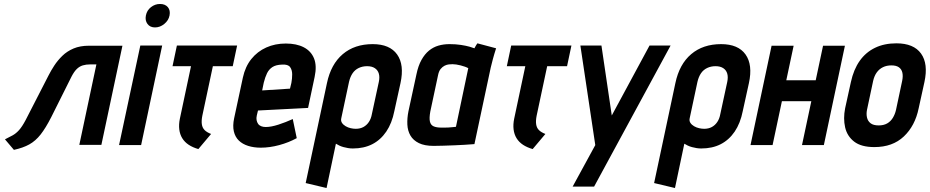

<svg xmlns="http://www.w3.org/2000/svg" viewBox="-20 -730 4678 966"><path d="M428 -500Q383 -500 350 -486Q317 -472 293.5 -449Q270 -426 253 -400Q236 -374 224 -350L109 -126Q91 -92 75.5 -75Q60 -58 43.5 -49Q27 -40 5 -29L50 24Q96 14 127.5 -3.5Q159 -21 184.5 -53.5Q210 -86 238 -141L340 -345Q353 -370 366.5 -383Q380 -396 396.5 -401Q413 -406 434 -406H465L379 -1H490L596 -500Z M579 0H690L796 -501H686ZM785 -710Q760 -710 739.5 -694Q719 -678 714 -652Q709 -627 722 -609.5Q735 -592 760 -592Q785 -592 806.5 -609.5Q828 -627 833 -652Q838 -678 824.5 -694Q811 -710 785 -710Z M998 -148 1051 -397H1151L1173 -501H870L848 -397H941L885 -133Q879 -104 882 -79Q885 -54 897 -34.5Q909 -15 929.5 -1.5Q950 12 978 20L1042 -56Q1021 -64 1009.5 -75.5Q998 -87 995.5 -105Q993 -123 998 -148Z M1272 -149 1278 -174 1530 -187 1563 -343Q1575 -399 1560 -436Q1545 -473 1508.5 -492Q1472 -511 1418 -511Q1364 -511 1319.5 -491Q1275 -471 1244.5 -433Q1214 -395 1202 -340L1158 -135Q1150 -97 1156.5 -69Q1163 -41 1181.5 -23Q1200 -5 1228.5 4Q1257 13 1292 13Q1337 13 1385 0Q1433 -13 1473 -35L1453 -131Q1418 -115 1381 -103Q1344 -91 1317 -91Q1304 -91 1294 -95Q1284 -99 1278.5 -107Q1273 -115 1271 -125.5Q1269 -136 1272 -149ZM1446 -313 1439 -284 1299 -275 1307 -314Q1314 -342 1323.5 -361.5Q1333 -381 1350.5 -392.5Q1368 -404 1399 -405Q1429 -407 1439.5 -392.5Q1450 -378 1450 -356Q1450 -334 1446 -313Z M1964 -171 1995 -312Q2015 -404 1978 -456Q1941 -508 1855 -508Q1764 -508 1704.5 -457.5Q1645 -407 1625 -312L1518 191L1623 216L1670 -7Q1678 -2 1687.5 2.5Q1697 7 1708 10Q1719 13 1731 15Q1743 17 1755 17Q1811 17 1853 -4.5Q1895 -26 1923.5 -68Q1952 -110 1964 -171ZM1886 -318 1851 -156Q1847 -133 1836 -116.5Q1825 -100 1808.5 -91Q1792 -82 1770 -82Q1758 -82 1744.5 -85Q1731 -88 1719 -95Q1707 -102 1700.5 -112Q1694 -122 1697 -135L1736 -318Q1742 -344 1754 -361.5Q1766 -379 1785 -388Q1804 -397 1827 -397Q1851 -397 1866 -387Q1881 -377 1886 -359.5Q1891 -342 1886 -318Z M2476 -487 2382 -512Q2376 -504 2371.5 -495.5Q2367 -487 2367 -487Q2360 -490 2342.5 -495Q2325 -500 2299 -504Q2273 -508 2242 -508Q2212 -508 2186 -500.5Q2160 -493 2138.5 -475.5Q2117 -458 2100.5 -428.5Q2084 -399 2075 -355L2035 -170Q2028 -135 2029.5 -103.5Q2031 -72 2045 -48Q2059 -24 2087.5 -10Q2116 4 2162 4Q2185 4 2212.5 3Q2240 2 2267.5 1Q2295 0 2317.5 -1.5Q2340 -3 2353.5 -4Q2367 -5 2367 -5L2449 -390Q2453 -407 2459.5 -431.5Q2466 -456 2476 -487ZM2145 -169 2184 -352Q2188 -372 2197 -383Q2206 -394 2217 -399.5Q2228 -405 2238.5 -406Q2249 -407 2257 -407Q2265 -407 2275.5 -405.5Q2286 -404 2297.5 -401Q2309 -398 2319 -394.5Q2329 -391 2336 -387L2274 -92Q2264 -91 2254.5 -90Q2245 -89 2236 -88.5Q2227 -88 2218 -88Q2209 -88 2200 -88Q2176 -88 2161.5 -94.5Q2147 -101 2143 -118.5Q2139 -136 2145 -169Z M2680 -148 2733 -397H2833L2855 -501H2552L2530 -397H2623L2567 -133Q2561 -104 2564 -79Q2567 -54 2579 -34.5Q2591 -15 2611.5 -1.5Q2632 12 2660 20L2724 -56Q2703 -64 2691.5 -75.5Q2680 -87 2677.5 -105Q2675 -123 2680 -148Z M2861 209H2969L3354 -501H3248L3058 -149L3006 -501H2900L2975 0Z M3717 -171 3748 -312Q3768 -404 3731 -456Q3694 -508 3608 -508Q3517 -508 3457.5 -457.5Q3398 -407 3378 -312L3271 191L3376 216L3423 -7Q3431 -2 3440.5 2.5Q3450 7 3461 10Q3472 13 3484 15Q3496 17 3508 17Q3564 17 3606 -4.5Q3648 -26 3676.5 -68Q3705 -110 3717 -171ZM3639 -318 3604 -156Q3600 -133 3589 -116.5Q3578 -100 3561.5 -91Q3545 -82 3523 -82Q3511 -82 3497.5 -85Q3484 -88 3472 -95Q3460 -102 3453.5 -112Q3447 -122 3450 -135L3489 -318Q3495 -344 3507 -361.5Q3519 -379 3538 -388Q3557 -397 3580 -397Q3604 -397 3619 -387Q3634 -377 3639 -359.5Q3644 -342 3639 -318Z M4084 -326H3936L3973 -500H3862L3756 0H3867L3914 -221H4062L4015 0H4125L4231 -500H4121Z M4602 -185 4631 -317Q4651 -409 4614 -460.5Q4577 -512 4490 -512Q4429 -512 4382.5 -489.5Q4336 -467 4305.5 -424Q4275 -381 4261 -317L4232 -185Q4222 -134 4232 -89.5Q4242 -45 4277.5 -17.5Q4313 10 4379 10Q4471 10 4527.5 -43.5Q4584 -97 4602 -185ZM4519 -323 4488 -177Q4483 -155 4472 -137Q4461 -119 4443.5 -109Q4426 -99 4401 -99Q4374 -99 4360 -110Q4346 -121 4342 -139Q4338 -157 4342 -177L4373 -323Q4379 -349 4391.5 -366Q4404 -383 4422.5 -392Q4441 -401 4465 -401Q4489 -401 4502.5 -391.5Q4516 -382 4520 -364.5Q4524 -347 4519 -323Z"/></svg>

Font: Advent Pro
Style: Italic
Weight: 400
Italic angle: -12°
Designer: VivaRado, Andreas Kalpakidis
Foundry: VivaRado, Andreas Kalpakidis
Version: Version 3.000